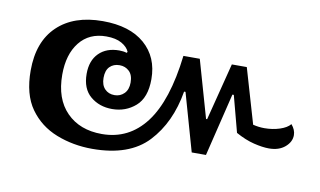

<svg xmlns="http://www.w3.org/2000/svg" viewBox="-48 -516 885 531"><g transform="rotate(10 394.5 -250.5)"><path d="M235 -74Q181 -74 134 -92.5Q87 -111 58.5 -151Q30 -191 30 -258Q30 -339 76 -383Q122 -427 203 -427Q279 -427 321 -390.5Q363 -354 363 -292Q363 -240 335.5 -216Q308 -192 270 -192Q234 -192 209 -213Q184 -234 184 -276Q184 -313 205 -334Q226 -355 262 -355Q274 -355 283 -352L285 -355Q280 -368 263.5 -377.5Q247 -387 220 -387Q172 -387 145 -353Q118 -319 118 -262Q118 -194 155 -156.5Q192 -119 254 -119Q330 -119 377 -181Q424 -243 439 -371H485L531 -210H534L575 -371H617L662 -217Q670 -215 678 -214Q686 -213 694 -213Q717 -213 737 -219.5Q757 -226 766 -237Q778 -223 778 -208Q778 -189 761 -174.5Q744 -160 716 -160Q698 -160 673.5 -166Q649 -172 622 -187L595 -289H591L548 -112H508L462 -274H458Q443 -185 391 -129.5Q339 -74 235 -74ZM270 -231Q286 -231 297 -242Q308 -253 308 -273Q308 -294 297 -304.5Q286 -315 270 -315Q253 -315 242.5 -304.5Q232 -294 232 -273Q232 -253 242.5 -242Q253 -231 270 -231Z"/></g></svg>

Font: Noto Serif Thai SemiCondensed Medium
Style: Regular
Weight: 500
Width: 4
Designer: Monotype Design Team
Foundry: Monotype Imaging Inc.
Version: Version 2.002; ttfautohint (v1.8.4.7-5d5b)